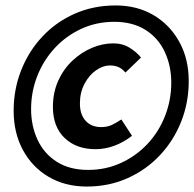

<svg xmlns="http://www.w3.org/2000/svg" viewBox="-20 -675 712 704"><path d="M298 9Q219 9 158.5 -26.5Q98 -62 64 -125Q30 -188 30 -269Q30 -347 57.5 -417Q85 -487 135 -540.5Q185 -594 253.5 -624.5Q322 -655 404 -655Q483 -655 543 -619.5Q603 -584 637.5 -521.5Q672 -459 672 -378Q672 -299 644.5 -229.5Q617 -160 567 -106.5Q517 -53 448.5 -22Q380 9 298 9ZM303 -52Q368 -52 423.5 -77.5Q479 -103 520.5 -147Q562 -191 585 -249.5Q608 -308 608 -372Q608 -433 584.5 -484Q561 -535 514 -565Q467 -595 399 -595Q334 -595 278.5 -569.5Q223 -544 181.5 -499.5Q140 -455 117 -397Q94 -339 94 -275Q94 -214 117.5 -163Q141 -112 188 -82Q235 -52 303 -52ZM330 -128Q260 -128 217 -169Q174 -210 174 -283Q174 -336 193.5 -379Q213 -422 245.5 -452.5Q278 -483 317 -499.5Q356 -516 395 -516Q430 -516 456 -499.5Q482 -483 497 -464L440 -409Q427 -424 413.5 -429.5Q400 -435 383 -435Q358 -435 332.5 -417.5Q307 -400 290 -368Q273 -336 273 -296Q273 -255 294 -232Q315 -209 351 -209Q372 -209 388 -216Q404 -223 425 -237L464 -177Q433 -153 399 -140.5Q365 -128 330 -128Z"/></svg>

Font: Source Sans 3
Style: Bold Italic
Weight: 700
Italic angle: -11°
Designer: Paul D. Hunt
Foundry: Adobe
Version: Version 3.052;hotconv 1.1.0;makeotfexe 2.6.0